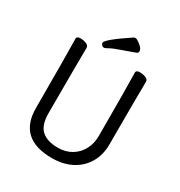

<svg xmlns="http://www.w3.org/2000/svg" viewBox="-207 -1030 1125 1198"><g transform="rotate(30 355.0 -431.0)"><path d="M341.8 23.9Q99.6 23.9 100.1 -198.2Q100.1 -586.4 97.2 -694.8Q97.2 -712.9 124 -712.9Q146 -712.9 166 -704.8Q186 -696.8 186 -680.2Q184.1 -584 184.1 -210Q184.1 -122.1 224.6 -86.4Q265.1 -50.8 341.8 -50.8Q396 -50.8 438 -75.4Q480 -100.1 503.4 -143.6Q526.9 -187 526.9 -242.2Q526.9 -595.2 523.9 -696.8Q523.9 -714.8 550.8 -714.8Q572.8 -714.8 592.8 -707Q612.8 -699.2 612.8 -682.1Q610.8 -594.2 610.8 -230Q610.8 -153.8 576.9 -96.4Q543 -39.1 482.4 -7.6Q421.9 23.9 341.8 23.9ZM255.9 -757.8Q255.9 -781.7 409.2 -883.8Q413.1 -885.7 420.9 -886.2Q429.7 -886.2 444.8 -875Q482.9 -849.1 482.9 -826.2Q482.9 -814.9 472.2 -810.1Q423.3 -792 375.2 -775.4Q327.1 -758.8 306.6 -746.8Q286.1 -734.9 278.1 -734.9Q270 -734.9 262.9 -741.9Q255.9 -749 255.9 -757.8Z"/></g></svg>

Font: LXGW WenKai Screen R
Style: Regular
Weight: 400
Designer: Fontworks Inc.
Version: Version 1.235;May 31, 2022